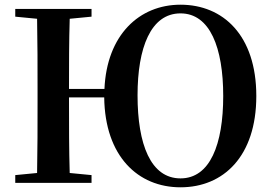

<svg xmlns="http://www.w3.org/2000/svg" viewBox="-20 -779 1160 818"><path d="M749 -19C622 -19 566 -164 566 -373C566 -575 622 -722 749 -722C875 -722 931 -575 931 -370C931 -164 875 -19 749 -19ZM749 19C931 19 1072 -112 1072 -370C1072 -629 930 -759 749 -759C574 -759 435 -631 425 -400H274C274 -501 274 -601 277 -699L370 -708V-741H45V-708L138 -699C140 -597 140 -496 140 -394V-346C140 -243 140 -141 138 -42L45 -33V0H370V-33L277 -42C274 -141 274 -243 274 -364H424C427 -113 568 19 749 19Z"/></svg>

Font: Source Han Serif CN
Style: Bold
Weight: 700
Designer: Ryoko NISHIZUKA 西塚涼子 (kana & ideographs); Frank Grießhammer (Latin, Greek & Cyrillic); Wenlong ZHANG 张文龙 (bopomofo); San
Foundry: Adobe
Version: Version 2.003;hotconv 1.1.1;makeotfexe 2.6.0